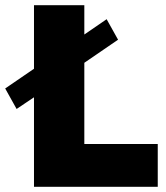

<svg xmlns="http://www.w3.org/2000/svg" viewBox="-59 -720 638 740"><path d="M5 -300 -39 -379 72 -455V-700H266V-587L352 -646L396 -567L266 -478V-165H549V0H72V-345Z"/></svg>

Font: Jost* Heavy
Style: Regular
Weight: 800
Version: Version 3.7